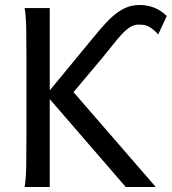

<svg xmlns="http://www.w3.org/2000/svg" viewBox="-20 -745 685 765"><path d="M178.2 -384.8 354 -598.1Q381.3 -631.8 404.1 -655.8Q426.8 -679.7 448 -695.1Q469.2 -710.4 490.7 -717.8Q512.2 -725.1 537.1 -725.1Q564.9 -725.1 592 -715.3Q619.1 -705.6 644.5 -681.2L610.4 -607.9Q597.7 -621.6 587.6 -629.4Q577.6 -637.2 568.6 -641.1Q559.6 -645 550.8 -646Q542 -647 532.2 -647Q514.2 -647 498 -636.7Q481.9 -626.5 465.1 -608.4Q448.2 -590.3 429.7 -566.4Q411.1 -542.5 388.2 -515.1L272.9 -377.9L600.6 0H481L178.2 -350.1V0H78.1Q83.5 -29.3 84.5 -84.7Q85.4 -140.1 85.4 -212.4V-500.5Q85.4 -572.8 84.5 -628.2Q83.5 -683.6 78.1 -712.9H178.2Z"/></svg>

Font: Andika FrenchTight
Style: Regular
Weight: 400
Designer: Victor Gaultney, Annie Olsen, Julie Remington, Don Collingsworth, Eric Hays, Becca Hirsbrunner
Foundry: SIL International
Version: Version 5.000 ; Dig1 Dig4Opn Dig7 LnSpcTght